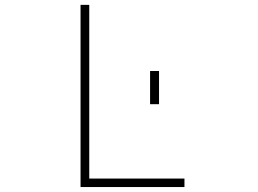

<svg xmlns="http://www.w3.org/2000/svg" viewBox="-20 -752 1040 774"><path d="M585 -332V-465.8H621.1V-332ZM339.8 -732.4V-32.2H723.6V2H304.7V-732.4Z"/></svg>

Font: GenEi Gothic M ExtraLight
Style: Regular
Weight: 200
Designer: o_tamon (Modified); [Source Han Sans]
Ryoko NISHIZUKA  (kana & ideographs); Paul D. Hunt (Latin, Greek & Cyrillic); Wenl
Version: Version 1.1a;Original Version 1.004